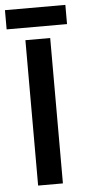

<svg xmlns="http://www.w3.org/2000/svg" viewBox="-77 -823 381 855"><g transform="rotate(-5 114.0 -395.5)"><path d="M58.1 0V-649.9H168.9V0ZM-21 -705.1V-791H249V-705.1Z"/></g></svg>

Font: Apfel Grotezk Mittel
Style: Regular
Weight: 500
Designer: Luigi Gorlero
Foundry: © 2023, Luigi Gorlero & Collletttivo
Version: Version 2.000;Glyphs 3.2 (3217)